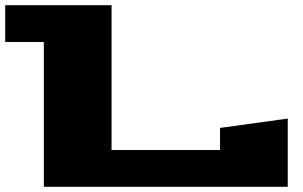

<svg xmlns="http://www.w3.org/2000/svg" viewBox="-20 -720 1169 740"><path d="M0 -558V-700H410V-142H828V-227L1089 -263V0H149V-558Z"/></svg>

Font: Stalinist One
Style: Regular
Weight: 400
Designer: Jovanny Lemonad
Foundry: Alexey Maslov, Jovanny Lemonad
Version: Version 3.004